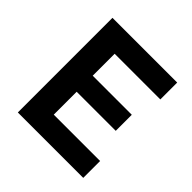

<svg xmlns="http://www.w3.org/2000/svg" viewBox="-180 -840 990 990"><g transform="rotate(45 315.0 -345.0)"><path d="M90 0V-690H562V-567H229V-407H514V-290H229V-123H567V0Z"/></g></svg>

Font: Radio Canada SemiBold
Style: Regular
Weight: 600
Designer: Charles Daoud, Etienne Aubert Bonn, Alexandre Saumier Demers, Jacques Le Bailly
Foundry: Radio-Canada
Version: Version 2.104; ttfautohint (v1.8.4.7-5d5b);gftools[0.9.28.de